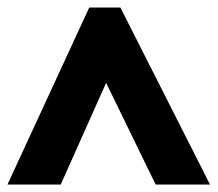

<svg xmlns="http://www.w3.org/2000/svg" viewBox="-23 -736 580 512"><path d="M-3 -244H139L260 -515L392 -244H537L298 -716H215Z"/></svg>

Font: Noto Sans Thai Looped SemiCondensed Black
Style: Regular
Weight: 900
Width: 4
Designer: Sasikarn Vongin, Ben Mitchell
Foundry: The Fontpad Ltd
Version: Version 1.001